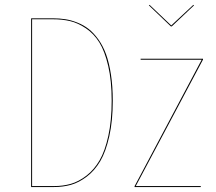

<svg xmlns="http://www.w3.org/2000/svg" viewBox="-20 -754 871 774"><path d="M759.3 -734.4 762.2 -732.4 672.4 -647.5H668.9L580.1 -732.4L583 -734.4L670.4 -651.4ZM192.9 -680.2Q219.7 -680.2 243.4 -676.5Q267.1 -672.9 292.2 -662.8Q317.4 -652.8 337.6 -637Q357.9 -621.1 376.5 -595.2Q395 -569.3 407.5 -535.4Q419.9 -501.5 427.2 -453.9Q434.6 -406.2 434.6 -348.1Q434.6 -267.6 420.7 -205.1Q406.7 -142.6 384.3 -104.5Q361.8 -66.4 330.1 -42.2Q298.3 -18.1 266.4 -9Q234.4 0 197.8 0H105.5V-680.2ZM192.9 -676.3H109.4V-3.9H197.8Q233.9 -3.9 265.6 -12.9Q297.4 -22 328.4 -45.9Q359.4 -69.8 381.3 -107.4Q403.3 -145 416.7 -206.5Q430.2 -268.1 430.2 -348.1Q430.2 -427.7 416.3 -487.8Q402.3 -547.9 380.4 -583Q358.4 -618.2 326.2 -639.9Q293.9 -661.6 262.5 -668.9Q231 -676.3 192.9 -676.3ZM798.3 -517.1V-513.7L527.3 -3.9H789.6L789.1 0H522.5V-3.4L793 -513.2H546.9V-517.1Z"/></svg>

Font: Fira Sans Compressed Four
Style: Regular
Weight: 100
Width: 1
Designer: Carrois Corporate & Edenspiekermann AG
Foundry: Carrois Corporate GbR & Edenspiekermann AG
Version: Version 4.203;PS 004.203;hotconv 1.0.88;makeotf.lib2.5.64775